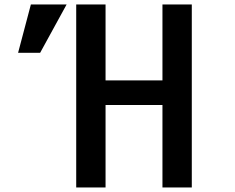

<svg xmlns="http://www.w3.org/2000/svg" viewBox="-20 -805 1040 850"><path d="M317.4 24.9V-785.2H447.3V-449.2H699.2V-785.2H829.1V24.9H699.2V-340.3H447.3V24.9ZM60.1 -571.3 116.7 -785.2H274.9L157.7 -571.3Z"/></svg>

Font: BIZ UDPGothic
Style: Bold
Weight: 700
Designer: TypeBank Co., Ltd.
Foundry: Morisawa Inc.
Version: Version 1.051